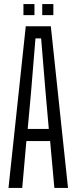

<svg xmlns="http://www.w3.org/2000/svg" viewBox="-20 -930 378 950"><path d="M22 0 107.5 -800H231.5L316.5 0H249L228 -232H110.5L90 0ZM117 -292H221.5L206 -467L183.5 -740H155.5L133 -466.5ZM189 -855V-910H244V-855ZM96 -855V-910H150.5V-855Z"/></svg>

Font: Big Shoulders Display Thin
Style: Regular
Weight: 400
Version: Version 2.002